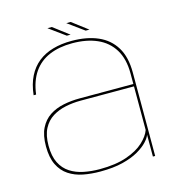

<svg xmlns="http://www.w3.org/2000/svg" viewBox="-103 -767 797 861"><g transform="rotate(-15 296.0 -337.0)"><path d="M258 4Q319 4 362.8 -7Q406.5 -18 435.8 -35Q465 -52 481.5 -69.8Q498 -87.5 502.5 -101.5V0H513V-387.5Q513 -459.5 485 -505.2Q457 -551 405.8 -573.2Q354.5 -595.5 284 -595.5Q236 -595.5 196.8 -584.2Q157.5 -573 128.2 -549.8Q99 -526.5 80.8 -490.5Q62.5 -454.5 57 -404H68.5Q76.5 -466 104.2 -506Q132 -546 177.5 -565.2Q223 -584.5 284 -584.5Q350.5 -584.5 399.2 -563Q448 -541.5 475 -497.5Q502 -453.5 502 -386.5V-337H252.5Q213 -337 176.8 -329.5Q140.5 -322 112.2 -303.5Q84 -285 67.5 -252.2Q51 -219.5 51 -168Q51 -116 67.5 -82.2Q84 -48.5 112.8 -29.5Q141.5 -10.5 178.8 -3.2Q216 4 258 4ZM258.5 -7Q220 -7 184.8 -14Q149.5 -21 122 -38.8Q94.5 -56.5 78.8 -87.8Q63 -119 63 -168Q63 -216 79.2 -247Q95.5 -278 123 -295Q150.5 -312 184.5 -319Q218.5 -326 254 -326H502V-123.5Q493 -97 463.8 -69.8Q434.5 -42.5 383.5 -24.8Q332.5 -7 258.5 -7ZM357.5 -623.5H375L302.5 -678.5H282ZM270 -623.5H287.5L215 -678.5H194.5Z"/></g></svg>

Font: Anybody SemiExpanded Thin
Style: Regular
Weight: 250
Width: 6
Version: Version 1.113;gftools[0.9.25]